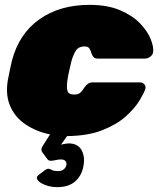

<svg xmlns="http://www.w3.org/2000/svg" viewBox="-20 -550 661 790"><path d="M216 220Q190 220 167 211.5Q144 203 135 191Q126 179 140 169L164 151Q175 143 181 144.5Q187 146 195 150Q203 154 220 154Q234 154 242.5 146.5Q251 139 253 130Q255 121 250 113.5Q245 106 230 106Q221 106 210.5 108.5Q200 111 190.5 111.5Q181 112 176 106L155 78Q150 71 150.5 63.5Q151 56 161 42L186 3Q131 -8 87.5 -36.5Q44 -65 23 -111Q2 -157 12 -219Q15 -235 20 -259Q25 -283 29 -300Q58 -411 142 -470.5Q226 -530 348 -530Q423 -530 475 -507.5Q527 -485 557.5 -452.5Q588 -420 600.5 -388Q613 -356 610 -336Q609 -325 598.5 -317Q588 -309 577 -309H382Q371 -309 365.5 -314.5Q360 -320 357 -329Q353 -343 347.5 -351Q342 -359 327 -359Q304 -359 292.5 -342Q281 -325 273 -295Q268 -273 264 -255.5Q260 -238 258 -224Q253 -192 257.5 -176.5Q262 -161 285 -161Q303 -161 311 -169Q319 -177 328 -191Q334 -200 342 -205.5Q350 -211 361 -211H556Q567 -211 574 -203Q581 -195 578 -184Q573 -168 554 -136.5Q535 -105 498 -71.5Q461 -38 401.5 -14.5Q342 9 256 10L231 45Q238 43 248.5 41.5Q259 40 262 40Q300 40 315.5 67.5Q331 95 323 135Q315 175 288 197.5Q261 220 216 220Z"/></svg>

Font: Rubik Black
Style: Italic
Weight: 900
Italic angle: -12°
Designer: Hubert and Fischer
Foundry: Hubert and Fischer
Version: Version 2.300;gftools[0.9.30]